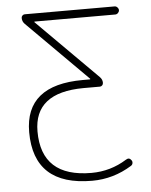

<svg xmlns="http://www.w3.org/2000/svg" viewBox="-53 -799 653 832"><g transform="rotate(-5 273.5 -383.0)"><path d="M96.7 -244.1Q96.7 -44.9 314.5 -44.9Q397.5 -44.9 467.8 -88.9Q482.4 -98.6 492.2 -84Q495.1 -80.1 495.1 -75.2Q495.1 -65.4 487.3 -60.5Q407.2 -10.7 314.5 -10.7Q60.5 -10.7 60.5 -244.1Q60.5 -449.2 311.5 -449.2H341.8Q343.8 -449.2 344.2 -450.2Q344.7 -451.2 343.8 -452.1L82 -713.9Q71.3 -724.6 71.3 -740.2Q71.3 -746.1 75.7 -750.5Q80.1 -754.9 85.9 -754.9H476.6Q483.4 -754.9 488.8 -749.5Q494.1 -744.1 494.1 -737.3Q494.1 -730.5 488.8 -725.1Q483.4 -719.7 476.6 -719.7H127Q125 -719.7 124.5 -718.8Q124 -717.8 125 -716.8L386.7 -455.1Q397.5 -444.3 397.5 -429.7Q397.5 -422.9 393.1 -418.5Q388.7 -414.1 382.8 -414.1H311.5Q96.7 -413.1 96.7 -244.1Z"/></g></svg>

Font: Gen Jyuu Gothic ExtraLight
Style: Regular
Weight: 100
Designer: [Source Han Sans]
Ryoko NISHIZUKA  (kana & ideographs); Paul D. Hunt (Latin, Greek & Cyrillic); Wenlong ZHANG  (bopomofo
Version: Version 1.002.20150607